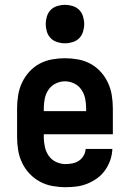

<svg xmlns="http://www.w3.org/2000/svg" viewBox="-20 -770 540 798"><path d="M252 8Q225 8 197.5 3Q170 -2 146 -15Q122 -28 103 -48Q84 -68 72 -93Q60 -118 55.5 -145.5Q51 -173 51 -200V-320Q51 -347 55.5 -374.5Q60 -402 71.5 -426.5Q83 -451 101.5 -471.5Q120 -492 144 -505Q168 -518 195.5 -523Q223 -528 250 -528Q277 -528 304.5 -523Q332 -518 356 -505Q380 -492 398.5 -471.5Q417 -451 428.5 -426.5Q440 -402 444.5 -374.5Q449 -347 449 -320V-212H162V-200Q162 -180 166.5 -159.5Q171 -139 182.5 -122.5Q194 -106 213 -97Q232 -88 252 -88Q267 -88 281.5 -91Q296 -94 308 -102Q320 -110 327.5 -123Q335 -136 336 -151H447Q446 -127 438.5 -105Q431 -83 417.5 -63.5Q404 -44 385 -30Q366 -16 344 -7Q322 2 299 5Q276 8 252 8ZM162 -308H338V-320Q338 -340 334 -360Q330 -380 318.5 -397Q307 -414 288.5 -423Q270 -432 250 -432Q230 -432 211.5 -423Q193 -414 181.5 -397Q170 -380 166 -360Q162 -340 162 -320ZM250 -590Q234 -590 218 -595Q202 -600 191 -611Q180 -622 175 -638Q170 -654 170 -670Q170 -686 175 -702Q180 -718 191 -729Q202 -740 218 -745Q234 -750 250 -750Q266 -750 282 -745Q298 -740 309 -729Q320 -718 325 -702Q330 -686 330 -670Q330 -654 325 -638Q320 -622 309 -611Q298 -600 282 -595Q266 -590 250 -590Z"/></svg>

Font: Zed Mono
Style: Bold
Weight: 700
Monospace: yes
Designer: Belleve Invis
Foundry: Belleve Invis
Version: Version 1.0.0; ttfautohint (v1.8.4)